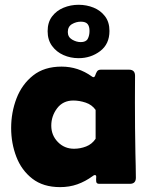

<svg xmlns="http://www.w3.org/2000/svg" viewBox="-20 -765 628 799"><path d="M230 13.7Q159.7 13.7 114.5 -21.5Q69.3 -56.6 47.9 -112.8Q26.4 -168.9 26.4 -232.4Q26.4 -297.4 48.8 -355.7Q71.3 -414.1 117.7 -450.9Q164.1 -487.8 236.3 -487.8Q305.2 -487.8 362.3 -446.8Q366.2 -443.8 368.7 -443.8Q374 -443.8 376.5 -451.7Q378.9 -459.5 383.5 -467.3Q388.2 -475.1 399.9 -475.1H516.6Q542 -475.1 542 -449.7Q542 -421.9 541.7 -394.3Q541.5 -366.7 541.5 -338.9Q541.5 -285.6 542 -232.7Q542.5 -179.7 543.5 -126.5Q543.9 -101.1 544.7 -75.9Q545.4 -50.8 545.4 -25.4Q545.4 0 520.5 0H393.1Q381.3 0 380.4 -9.3Q379.4 -18.6 380.4 -27.6Q381.3 -36.6 374.5 -36.6Q371.1 -36.6 365.7 -32.2Q335 -9.8 301.8 2Q268.6 13.7 230 13.7ZM288.1 -146Q314 -146 338.4 -155.5Q362.8 -165 377.9 -187.5V-307.6Q362.8 -329.1 336.7 -337.9Q310.5 -346.7 285.2 -346.7Q242.2 -346.7 217.8 -314.5Q193.4 -282.2 193.4 -242.2Q193.4 -202.1 220.7 -174.1Q248 -146 288.1 -146ZM178.2 -635.3Q178.2 -671.9 196.5 -696.3Q214.8 -720.7 244.4 -732.9Q273.9 -745.1 307.1 -745.1Q340.3 -745.1 369.6 -733.2Q398.9 -721.2 417.2 -697Q435.5 -672.9 435.5 -636.2Q435.5 -581.5 396.7 -552.2Q357.9 -522.9 307.1 -522.9Q273.4 -522.9 244.1 -535.9Q214.8 -548.8 196.5 -574Q178.2 -599.1 178.2 -635.3ZM262.2 -631.8Q262.2 -610.8 280 -600.3Q297.9 -589.8 315.9 -589.8Q337.9 -589.8 345.2 -603.5Q352.5 -617.2 352.5 -636.2Q352.5 -655.3 344.5 -665Q336.4 -674.8 316.4 -674.8Q296.9 -674.8 279.5 -664.6Q262.2 -654.3 262.2 -631.8Z"/></svg>

Font: Belanosima SemiBold
Style: Regular
Weight: 600
Designer: The DocRepair Project, Santiago Orozco
Foundry: Google
Version: Version 2.000